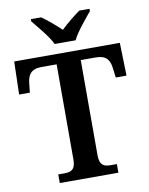

<svg xmlns="http://www.w3.org/2000/svg" viewBox="-99 -1002 836 1074"><g transform="rotate(-10 319.0 -465.5)"><path d="M259 -771H378C399 -816 454 -880 485 -918V-931H427C395 -909 348 -870 318 -841C288 -870 242 -909 210 -931H152V-918C183 -880 238 -816 259 -771ZM152 0H485V-49H450C415 -49 387 -57 387 -116V-657H473C533 -657 551 -626 556 -582L563 -527H624L619 -714H19L14 -527H75L81 -582C86 -626 104 -657 164 -657H250V-115C250 -57 222 -49 187 -49H152Z"/></g></svg>

Font: Noto Serif Yezidi SemiBold
Style: Regular
Weight: 600
Designer: Dalton Maag Ltd
Foundry: Dalton Maag Ltd
Version: Version 1.001